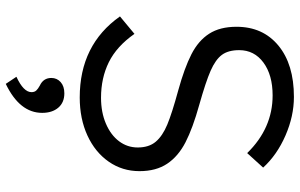

<svg xmlns="http://www.w3.org/2000/svg" viewBox="-202 -550 1014 649"><g transform="rotate(90 304.5 -225.0)"><path d="M35 -124 94 -173Q136 -113 189.5 -86.5Q243 -60 310 -60Q359 -60 397.5 -76.5Q436 -93 457 -121Q478 -149 478 -184Q478 -222 458.5 -245Q439 -268 400.5 -284Q362 -300 285 -321Q209 -342 163 -365.5Q117 -389 93.5 -425.5Q70 -462 70 -518Q70 -607 133.5 -659.5Q197 -712 307 -712Q372 -712 437.5 -683.5Q503 -655 546 -608L497 -554Q413 -640 302 -640Q233 -640 191 -609Q149 -578 149 -527Q149 -490 165 -468.5Q181 -447 218.5 -430.5Q256 -414 334 -392Q413 -370 460.5 -345.5Q508 -321 533 -283.5Q558 -246 558 -190Q558 -132 526 -86Q494 -40 437.5 -14Q381 12 309 12Q131 12 35 -124ZM291 175Q291 165 285.5 159Q280 153 269 147Q243 135 243 108Q243 89 257 76.5Q271 64 295 64Q326 64 343.5 84.5Q361 105 361 139Q361 215 263 262L239 226Q291 202 291 175Z"/></g></svg>

Font: Lexend HM
Style: Regular
Weight: 400
Designer: Bonnie Shaver-Troup, Thomas Jockin, Octavio Pardo
Foundry: Lexend
Version: Version 1.091